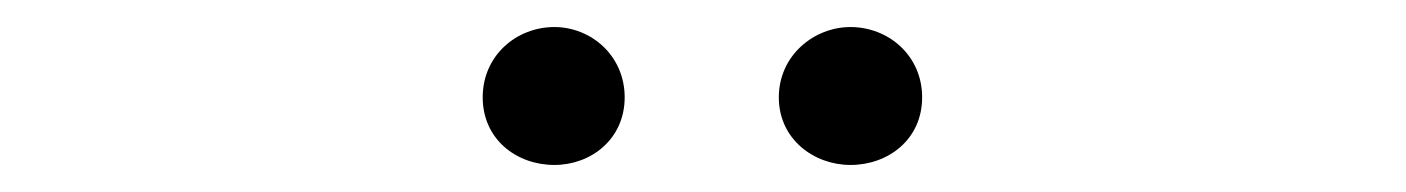

<svg xmlns="http://www.w3.org/2000/svg" viewBox="-20 -792 1040 142"><path d="M390 -670C417 -670 442 -689 442 -720C442 -751 417 -772 390 -772C362 -772 337 -751 337 -720C337 -689 362 -670 390 -670ZM609 -670C637 -670 662 -689 662 -720C662 -751 637 -772 609 -772C582 -772 556 -751 556 -720C556 -689 582 -670 609 -670Z"/></svg>

Font: Harano Aji Mincho
Style: Regular
Weight: 400
Foundry: Masamichi Hosoda
Version: HaranoAjiMincho-Regular version 20230610;ttx 4.39.4